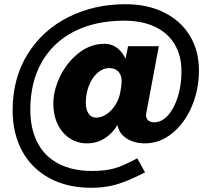

<svg xmlns="http://www.w3.org/2000/svg" viewBox="-20 -730 1005 912"><path d="M40 -206Q40 -358 111 -472.5Q182 -587 304.5 -648.5Q427 -710 576 -710Q681 -710 760 -670.5Q839 -631 882 -560Q925 -489 925 -396Q925 -304.2 891 -224.5Q857 -144.8 798 -96.9Q739 -49 669 -49Q611 -49 573.8 -77.7Q536.6 -106.4 537.2 -152.6Q537.2 -177.8 539.8 -196L541.4 -222L567.4 -202Q543.8 -128.6 498.6 -88.8Q453.4 -49 393.4 -49Q347.8 -49 311.4 -72.9Q275 -96.8 254.2 -139.5Q233.4 -182.2 233.4 -237Q233.4 -302.4 266.2 -368.9Q299 -435.4 354.7 -478.7Q410.4 -522 476 -522Q522 -522 553.5 -486.3Q585 -450.6 590 -393L559.4 -367L588.4 -510.6H734.4L675 -193.6Q672 -178.6 676.6 -168.5Q681.2 -158.4 690.7 -153.7Q700.2 -149 712 -149Q748 -149 777.8 -182Q807.6 -215 824.8 -270.5Q842 -326 842 -391Q842 -465.6 809.5 -519.9Q777 -574.2 715.6 -603Q654.2 -631.8 569.6 -631.8Q433.6 -631.8 333.2 -581Q232.8 -530.2 178.4 -434.9Q124 -339.6 124 -209Q124 -118 158 -52.5Q192 13 258 47.5Q324 82 417 82Q483 82 526 69Q569 56 632 22L669 89Q584 132 530.5 147Q477 162 414 162Q299 162 214.5 116Q130 70 85 -13Q40 -96 40 -206ZM552 -295Q557.8 -326.8 557.8 -342.6Q557.8 -362.6 551.1 -376.6Q544.4 -390.6 531.3 -398.5Q518.2 -406.4 498.6 -406.4Q468.2 -406.4 442.6 -383.5Q417 -360.6 402.3 -322.8Q387.6 -285 387.6 -242.2Q387.6 -209.4 400.7 -190.3Q413.8 -171.2 436.2 -171.2Q461.4 -171.2 486.2 -187.7Q511 -204.2 528.7 -232.8Q546.4 -261.4 552 -295Z"/></svg>

Font: Easer Grotesk Variable
Style: Regular
Weight: 400
Designer: Boardeaser, Bonnie Shaver-Troup, Thomas Jockin
Foundry: Lexend
Version: Version 1.001;Glyphs 3.1.2 (3151)